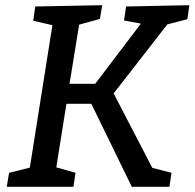

<svg xmlns="http://www.w3.org/2000/svg" viewBox="-20 -720 750 740"><path d="M702 -646 625 -626 418 -360 567 -73 641 -54 633 0H488L332 -320H236L197 -75L271 -54L263 0H6L15 -54L95 -74L182 -623L108 -640L116 -695L374 -700L365 -647L285 -625L248 -397H347L523 -629L458 -641L466 -695L710 -700Z"/></svg>

Font: Bitter Pro Medium
Style: Italic
Weight: 500
Italic angle: -9°
Designer: Sol Matas, and Bitter project Authors
Foundry: Sol Matas
Version: Version 1.010